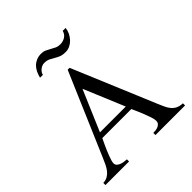

<svg xmlns="http://www.w3.org/2000/svg" viewBox="-181 -780 904 904"><g transform="rotate(-45 271.0 -328.0)"><path d="M338.9 0V-14.2Q347.2 -14.2 356 -15.4Q364.7 -16.6 372.1 -20Q379.4 -23.4 384.3 -29.5Q389.2 -35.6 389.2 -45.9Q389.2 -55.7 383.3 -73.2Q377.4 -90.8 370.1 -109.4Q362.8 -127.9 355.5 -144Q348.1 -160.2 345.2 -167H151.9Q149.9 -163.1 145.8 -154.1Q141.6 -145 136.2 -133.5Q130.9 -122.1 125.5 -109.4Q120.1 -96.7 115.5 -84.5Q110.8 -72.3 107.9 -62Q105 -51.8 105 -45.9Q105 -36.1 111.3 -30Q117.7 -23.9 127 -20.5Q136.2 -17.1 146 -15.9Q155.8 -14.6 163.1 -14.2V0H5.9V-14.2Q23.4 -15.1 35.6 -22.2Q47.9 -29.3 57.1 -40.8Q66.4 -52.2 73.5 -67.1Q80.6 -82 87.9 -99.1L264.2 -509.8H276.9L450.2 -96.2Q457.5 -79.1 464.1 -64.7Q470.7 -50.3 480 -39.3Q489.3 -28.3 502.4 -21.7Q515.6 -15.1 536.1 -14.2V0ZM250 -397 163.1 -193.8H335ZM396.5 -655.8Q395 -640.6 388.2 -626.2Q381.3 -611.8 370.6 -600.3Q359.9 -588.9 346.2 -582Q332.5 -575.2 316.4 -575.2Q295.9 -575.2 283.2 -580.6Q270.5 -585.9 259.8 -592.5Q249 -599.1 237.5 -604.7Q226.1 -610.4 208 -610.4Q200.2 -610.4 192.9 -607.2Q185.5 -604 179.7 -599.1Q173.8 -594.2 169.7 -587.9Q165.5 -581.5 165 -575.2H145.5Q149.4 -591.3 156.2 -605.5Q163.1 -619.6 173.3 -629.9Q183.6 -640.1 197.5 -646Q211.4 -651.9 229 -651.9Q243.7 -651.9 254.9 -646.7Q266.1 -641.6 276.9 -635.3Q287.6 -628.9 298.8 -623.8Q310.1 -618.7 324.7 -618.7Q342.8 -618.7 357.7 -628.2Q372.6 -637.7 377 -655.8Z"/></g></svg>

Font: Scheherazade Rohingya
Style: Regular
Weight: 400
Designer: SIL International
Foundry: SIL International
Version: Version 2.000 (build 440/429)